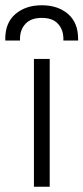

<svg xmlns="http://www.w3.org/2000/svg" viewBox="-41 -710 317 730"><path d="M88 0V-486H148V0ZM-21 -556V-562Q-21 -624 18 -657Q57 -690 118 -690Q179 -690 217.5 -657Q256 -624 256 -562V-556H200V-562Q200 -597 179.5 -619.5Q159 -642 118 -642Q77 -642 56 -619.5Q35 -597 35 -562V-556Z"/></svg>

Font: Space 7353
Style: Regular
Weight: 400
Designer: Christine Claussen + Ruben Lyon  (Space 7353)
Version: Version 1.000;FEAKit 1.0